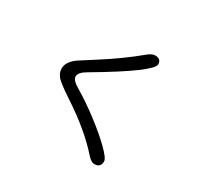

<svg xmlns="http://www.w3.org/2000/svg" viewBox="-166 -986 1332 1267"><g transform="rotate(30 500.0 -353.0)"><path d="M633.8 26.4Q519.5 -104.5 323.2 -232.4Q222.7 -298.8 205.1 -324.2Q184.6 -350.6 184.6 -380.9Q184.6 -433.6 249 -477.5L360.4 -548.8Q507.8 -642.6 620.1 -736.3Q653.3 -763.7 675.8 -763.7Q723.6 -763.7 723.6 -721.7Q723.6 -695.3 630.9 -626Q532.2 -553.7 344.7 -443.4Q291 -413.1 291 -380.9Q291 -352.5 346.7 -320.3Q430.7 -270.5 522 -201.2Q613.3 -131.8 673.8 -72.3Q734.4 -12.7 734.4 10.7Q734.4 58.6 686.5 58.6Q663.1 58.6 633.8 26.4Z"/></g></svg>

Font: jf-openhuninn-2.0
Style: Regular
Weight: 400
Designer: [Kosugi Maru]
Designed by MOTOYA      

[Varela Round]
Joe Prince (Latin component); Avraham Cornfeld (Hebrew component)
Foundry: justfont CO.,LTD.
Version: 2.0